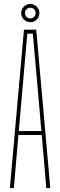

<svg xmlns="http://www.w3.org/2000/svg" viewBox="-20 -950 304 970"><path d="M30 0 101 -800H163L234 0H214L191 -268H73L50 0ZM75 -288H189L174 -462L146 -780H118L90 -461ZM133 -838Q114.5 -838 100.8 -851.2Q87 -864.5 87 -884Q87 -903 100.8 -916.5Q114.5 -930 133 -930Q152 -930 165.5 -916.5Q179 -903 179 -884Q179 -864.5 165.5 -851.2Q152 -838 133 -838ZM133 -857Q144.5 -857 152.2 -865Q160 -873 160 -884Q160 -895.5 152.2 -903.2Q144.5 -911 133 -911Q122 -911 114 -903.2Q106 -895.5 106 -884Q106 -873 114 -865Q122 -857 133 -857Z"/></svg>

Font: Big Shoulders Display SC Thin
Style: Regular
Weight: 100
Designer: Patric King
Foundry: XO Type Co
Version: Version 2.002